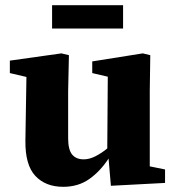

<svg xmlns="http://www.w3.org/2000/svg" viewBox="-20 -706 678 741"><path d="M408 11 399 -94Q367 -45 324.5 -15Q282 15 224 15Q156 15 116.5 -27Q77 -69 78 -163L82 -409L18 -424V-472L217 -500L246 -493L243 -355V-173Q243 -128 258.5 -109.5Q274 -91 303 -91Q325 -91 348.5 -103Q372 -115 394 -133L396 -410L336 -424V-469L531 -500L560 -493L558 -355V-64L617 -52V0ZM181 -596V-686H455V-596Z"/></svg>

Font: Source Serif 4 SmText
Style: Bold
Weight: 700
Designer: Frank Grießhammer
Foundry: Adobe
Version: Version 4.005;hotconv 1.1.0;makeotfexe 2.6.0